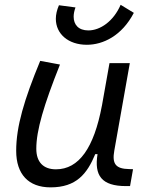

<svg xmlns="http://www.w3.org/2000/svg" viewBox="-20 -786 626 816"><path d="M194.8 10.3C304.7 10.3 350.1 -47.4 384.8 -130.9H394.5C379.9 -40 411.6 4.9 515.6 4.9H532.7L545.4 -66.9L528.8 -67.4C471.7 -68.4 455.6 -89.4 465.8 -146L531.7 -517.6H445.3L413.1 -336.4V-336.9C379.4 -157.2 315.4 -66.4 217.8 -66.4C164.1 -66.4 134.3 -97.2 134.3 -153.8C134.3 -231.9 166 -338.9 234.9 -511.7L150.9 -527.3C82.5 -362.3 48.8 -248 48.8 -145C48.8 -45.4 101.1 10.3 194.8 10.3ZM349.1 -595.7C418 -595.7 498 -633.8 548.8 -731.4L492.7 -765.6C462.4 -695.3 405.8 -656.7 355.5 -656.7C313.5 -656.7 293 -681.2 293 -715.3C293 -727.5 295.9 -740.7 300.8 -754.4L230.5 -763.7C221.7 -743.2 217.3 -724.1 217.3 -706.1C217.3 -642.1 270 -595.7 349.1 -595.7Z"/></svg>

Font: Cascadia Code SemiLight
Style: Italic
Weight: 350
Italic angle: -10°
Monospace: yes
Designer: Aaron Bell
Foundry: Saja Typeworks
Version: Version 2404.023